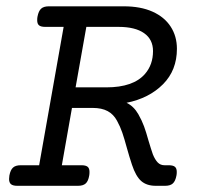

<svg xmlns="http://www.w3.org/2000/svg" viewBox="-20 -600 640 620"><path d="M551.3 -442.4Q551.3 -373 506.3 -327.9Q461.4 -282.7 388.7 -268.1Q412.1 -256.8 426.8 -231Q438 -211.4 445.1 -192.1Q452.1 -172.9 459.5 -146Q467.8 -118.2 473.6 -101.6Q480.5 -84.5 489.3 -75.4Q498 -66.4 511.2 -66.4H524.9Q538.6 -66.4 544.7 -61.5Q550.8 -56.6 550.8 -44.9Q550.8 -37.6 549.8 -33.2Q546.4 -15.1 538.1 -7.6Q529.8 0 513.2 0H482.9Q453.6 0 436 -15.4Q418.5 -30.8 406.2 -67.9Q397.9 -92.8 389.6 -122.6Q381.8 -151.4 375 -171.4Q368.2 -191.4 357.9 -210Q346.7 -231 327.6 -241.2Q308.6 -251.5 279.3 -251.5H212.4L179.7 -66.4H243.2Q256.8 -66.4 262.9 -61.5Q269 -56.6 269 -44.9Q269 -37.6 268.1 -33.2Q265.1 -15.1 256.8 -7.6Q248.5 0 231.9 0H35.6Q22 0 15.6 -5.1Q9.3 -10.3 9.3 -22Q9.3 -25.4 10.3 -33.2Q13.7 -51.3 22 -58.8Q30.3 -66.4 46.9 -66.4H106.4L185.5 -513.2H126Q112.3 -513.2 106.2 -518.1Q100.1 -522.9 100.1 -534.7Q100.1 -542 101.1 -546.4Q104.5 -564.5 112.8 -572Q121.1 -579.6 137.7 -579.6H379.9Q434.1 -579.6 472.7 -562.3Q511.2 -544.9 531.2 -513.9Q551.3 -482.9 551.3 -442.4ZM224.1 -317.9H323.2Q410.6 -317.9 448.2 -361.3Q474.1 -391.1 474.1 -435.1Q474.1 -472.7 445.3 -492.9Q416.5 -513.2 362.8 -513.2H258.8Z"/></svg>

Font: Courier Prime
Style: Italic
Weight: 400
Italic angle: -10°
Designer: Alan Dague-Greene
Foundry: Quote-Unquote Apps
Version: Version 3.018